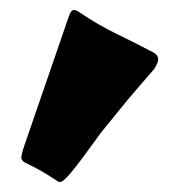

<svg xmlns="http://www.w3.org/2000/svg" viewBox="-20 -947 350 387"><path d="M183.6 -679.7Q162.1 -649.9 147.7 -630.6Q133.3 -611.3 124 -600.1Q114.7 -588.9 109.4 -584.5Q104 -580.1 100.6 -580.1Q97.7 -580.1 95.7 -582Q85.4 -588.9 77.1 -594Q68.8 -599.1 61.5 -603.3Q54.2 -607.4 46.6 -611.3Q39.1 -615.2 29.8 -619.6Q22.9 -623.5 22.9 -629.9Q23.4 -633.8 24.7 -639.2Q25.9 -644.5 28.8 -652.8L119.1 -915Q121.6 -921.9 124 -924.3Q126.5 -926.8 129.4 -926.8Q131.8 -926.8 134.3 -925.5Q136.7 -924.3 139.2 -922.9Q177.2 -897 215.1 -878.7Q252.9 -860.4 290 -840.8Q298.8 -835.4 298.8 -827.6Q298.8 -819.8 290.5 -807.6Q271.5 -785.6 259 -771.2Q246.6 -756.8 235.6 -743.7Q224.6 -730.5 212.9 -715.8Q201.2 -701.2 183.6 -679.7Z"/></svg>

Font: Carter One
Style: Regular
Weight: 400
Designer: vernon adams
Foundry: vernon adams
Version: Version 1.000